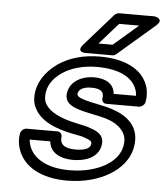

<svg xmlns="http://www.w3.org/2000/svg" viewBox="-56 -824 778 908"><g transform="rotate(5 333.5 -370.0)"><path d="M316 -65C366 -65 434 -82 445 -146C454 -200 407 -214 382 -223C366 -229 345 -233 322 -238C244 -254 183 -280 163 -326C158 -339 157 -354 160 -374C167 -415 194 -446 228 -469C266 -495 323 -513 391 -513C496 -513 560 -479 580 -424C584 -414 586 -403 586 -393H480C476 -443 433 -463 381 -463C331 -463 270 -439 260 -380C251 -329 297 -313 322 -305C362 -292 420 -284 455 -273C500 -259 530 -236 544 -205C550 -191 552 -174 548 -152C540 -109 511 -79 475 -57C433 -32 373 -15 303 -15C194 -15 129 -56 109 -115C106 -124 104 -135 103 -143H201C207 -86 259 -65 316 -65ZM324 -115C269 -115 248 -134 252 -169C253 -181 245 -193 231 -193H84C73 -193 58 -183 55 -168C50 -142 53 -117 61 -93C88 -12 174 35 295 35C373 35 443 16 496 -16C542 -43 587 -88 598 -152C615 -250 549 -298 477 -321C437 -334 379 -342 344 -353C316 -362 308 -370 310 -380C313 -398 332 -413 373 -413C421 -413 434 -396 429 -368C427 -357 434 -343 449 -343H604C615 -343 631 -353 634 -368C639 -397 637 -424 628 -448C599 -525 514 -563 400 -563C324 -563 256 -544 205 -509C163 -480 121 -435 110 -374C105 -347 107 -322 116 -301C145 -233 224 -204 304 -188C327 -183 345 -181 358 -176C390 -165 397 -160 395 -146C392 -129 373 -115 324 -115ZM477 -725H572L455 -624H388ZM473 -775C466 -775 456 -771 450 -764L317 -613C282 -573 331 -574 331 -574H457C463 -574 470 -576 476 -581L651 -732C692 -767 641 -775 641 -775Z"/></g></svg>

Font: Asimov
Style: WidOuIt
Weight: 500
Designer: Google
Version: Version 2.000980; 2014